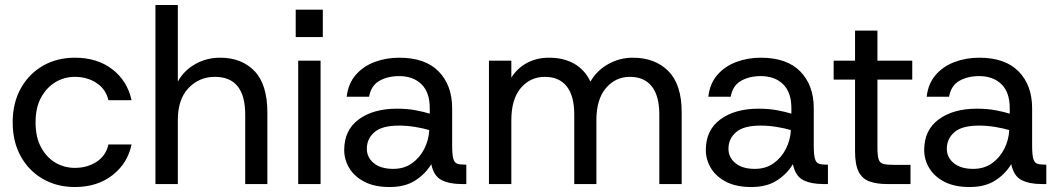

<svg xmlns="http://www.w3.org/2000/svg" viewBox="-20 -740 4256 772"><path d="M281 12Q209 12 152.5 -20.5Q96 -53 63.5 -111.5Q31 -170 31 -248Q31 -326 63.5 -384.5Q96 -443 152.5 -475.5Q209 -508 281 -508Q371 -508 431.5 -461.5Q492 -415 509 -337H416Q406 -381 368.5 -406Q331 -431 281 -431Q239 -431 203.5 -410Q168 -389 145.5 -348.5Q123 -308 123 -248Q123 -188 145.5 -147Q168 -106 203.5 -85.5Q239 -65 281 -65Q331 -65 368.5 -89.5Q406 -114 416 -159H509Q493 -83 432 -35.5Q371 12 281 12Z M605 0V-720H695V-412Q720 -457 765.5 -482.5Q811 -508 865 -508Q952 -508 1003.5 -454Q1055 -400 1055 -288V0H966V-279Q966 -431 844 -431Q781 -431 738 -386Q695 -341 695 -257V0Z M1169 -591V-701H1278V-591ZM1179 0V-496H1269V0Z M1547 12Q1486 12 1445.5 -9Q1405 -30 1384.5 -64Q1364 -98 1364 -137Q1364 -217 1422.5 -260Q1481 -303 1576 -303Q1618 -303 1652 -296.5Q1686 -290 1708 -283V-305Q1708 -369 1674.5 -401.5Q1641 -434 1585 -434Q1539 -434 1505.5 -415Q1472 -396 1464 -351H1374Q1380 -404 1410.5 -439Q1441 -474 1487 -491Q1533 -508 1585 -508Q1690 -508 1744 -452.5Q1798 -397 1798 -305V-156Q1798 -119 1802.5 -102.5Q1807 -86 1818 -82Q1829 -78 1848 -78H1855V0H1836Q1787 0 1755.5 -16Q1724 -32 1714 -80Q1691 -41 1650 -14.5Q1609 12 1547 12ZM1561 -61Q1605 -61 1636.5 -83.5Q1668 -106 1686 -141.5Q1704 -177 1706 -217Q1683 -224 1650 -229.5Q1617 -235 1584 -235Q1516 -235 1485.5 -208.5Q1455 -182 1455 -142Q1455 -107 1483 -84Q1511 -61 1561 -61Z M1946 0V-496H2036V-428Q2060 -466 2099 -487Q2138 -508 2188 -508Q2246 -508 2288.5 -484Q2331 -460 2354 -412Q2380 -457 2426 -482.5Q2472 -508 2524 -508Q2614 -508 2667.5 -454Q2721 -400 2721 -288V0H2631V-279Q2631 -355 2600.5 -393Q2570 -431 2513 -431Q2455 -431 2416.5 -386Q2378 -341 2378 -257V0H2289V-279Q2289 -355 2258.5 -393Q2228 -431 2171 -431Q2112 -431 2074 -386Q2036 -341 2036 -257V0Z M3001 12Q2940 12 2899.5 -9Q2859 -30 2838.5 -64Q2818 -98 2818 -137Q2818 -217 2876.5 -260Q2935 -303 3030 -303Q3072 -303 3106 -296.5Q3140 -290 3162 -283V-305Q3162 -369 3128.5 -401.5Q3095 -434 3039 -434Q2993 -434 2959.5 -415Q2926 -396 2918 -351H2828Q2834 -404 2864.5 -439Q2895 -474 2941 -491Q2987 -508 3039 -508Q3144 -508 3198 -452.5Q3252 -397 3252 -305V-156Q3252 -119 3256.5 -102.5Q3261 -86 3272 -82Q3283 -78 3302 -78H3309V0H3290Q3241 0 3209.5 -16Q3178 -32 3168 -80Q3145 -41 3104 -14.5Q3063 12 3001 12ZM3015 -61Q3059 -61 3090.5 -83.5Q3122 -106 3140 -141.5Q3158 -177 3160 -217Q3137 -224 3104 -229.5Q3071 -235 3038 -235Q2970 -235 2939.5 -208.5Q2909 -182 2909 -142Q2909 -107 2937 -84Q2965 -61 3015 -61Z M3547 0Q3505 0 3476 -10.5Q3447 -21 3432.5 -49.5Q3418 -78 3418 -132V-420H3332V-496H3418V-617H3508V-496H3648V-420H3508V-146Q3508 -114 3513 -99Q3518 -84 3533.5 -80.5Q3549 -77 3580 -77H3641V0Z M3879 12Q3818 12 3777.5 -9Q3737 -30 3716.5 -64Q3696 -98 3696 -137Q3696 -217 3754.5 -260Q3813 -303 3908 -303Q3950 -303 3984 -296.5Q4018 -290 4040 -283V-305Q4040 -369 4006.5 -401.5Q3973 -434 3917 -434Q3871 -434 3837.5 -415Q3804 -396 3796 -351H3706Q3712 -404 3742.5 -439Q3773 -474 3819 -491Q3865 -508 3917 -508Q4022 -508 4076 -452.5Q4130 -397 4130 -305V-156Q4130 -119 4134.5 -102.5Q4139 -86 4150 -82Q4161 -78 4180 -78H4187V0H4168Q4119 0 4087.5 -16Q4056 -32 4046 -80Q4023 -41 3982 -14.5Q3941 12 3879 12ZM3893 -61Q3937 -61 3968.5 -83.5Q4000 -106 4018 -141.5Q4036 -177 4038 -217Q4015 -224 3982 -229.5Q3949 -235 3916 -235Q3848 -235 3817.5 -208.5Q3787 -182 3787 -142Q3787 -107 3815 -84Q3843 -61 3893 -61Z"/></svg>

Font: HostGroteskRegular
Style: Regular
Weight: 400
Designer: Doukan Karapınar based on Poppins by Indian Type Foundry, Jonny Pinhorn
Foundry: Element Type
Version: Version 1.001; ttfautohint (v1.8.4.7-5d5b)